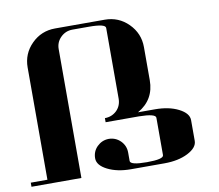

<svg xmlns="http://www.w3.org/2000/svg" viewBox="-77 -783 1000 875"><g transform="rotate(-10 423.0 -346.0)"><path d="M0 0V-19H77.1V-538.1Q77.1 -602.1 122.1 -647Q167 -691.9 231 -691.9H460.9Q524.9 -691.9 569.8 -647Q615.2 -601.6 615.2 -538.1V-384.8Q615.2 -294.4 537.1 -250H615.2Q679.7 -250 724.1 -227.5Q769 -204.6 769 -172.9V-77.1Q769 -45.4 724.1 -22.5Q679.7 0 615.2 0H460.9Q397 0 352.5 -22.5Q308.1 -44.9 308.1 -77.1Q308.1 -108.9 330.1 -130.9Q353 -153.3 383.8 -153.8Q416 -153.8 439 -130.9Q460.9 -108.4 460.9 -77.1V-38.1Q460.9 -19 538.1 -19Q615.2 -19 615.2 -38.1V-210.9Q615.2 -230 538.1 -231H383.8V-250Q416 -250 439 -272Q460.9 -293.9 460.9 -327.1V-653.8Q460.9 -672.9 383.8 -672.9H308.1Q275.9 -672.9 252.9 -649.9Q231 -627.9 231 -596.2V0Z"/></g></svg>

Font: Hjet
Style: Regular
Weight: 400
Designer: T. Christopher White
Version: Version 1.2